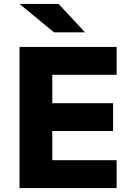

<svg xmlns="http://www.w3.org/2000/svg" viewBox="-20 -953 654 973"><path d="M571 0H79V-715H571V-574H245V-430H553V-289H245V-141H571ZM254 -789 79 -933H277L411 -789Z"/></svg>

Font: Wix Madefor Text ExtraBold
Style: Regular
Weight: 800
Designer: Dalton Maag Ltd
Foundry: Dalton Maag Ltd
Version: Version 3.100